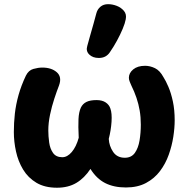

<svg xmlns="http://www.w3.org/2000/svg" viewBox="-20 -877 892 907"><path d="M249.1 9.8Q191.4 9.8 152 -13.7Q112.6 -37.2 89.1 -76.1Q65.7 -115 55.6 -161.4Q45.4 -207.9 45.4 -253Q45.4 -297.1 50.2 -340.1Q55 -383.1 67.6 -428.1Q80.2 -473.1 102.3 -519.6Q114.9 -545.1 137.7 -551.4Q160.4 -557.8 179.8 -557.8Q223 -557.8 248.2 -535.8Q273.4 -513.8 259 -473.8Q248.8 -447.7 236.7 -411.1Q224.6 -374.4 216.4 -335.3Q208.2 -296.1 208.2 -260.9Q208.2 -233.6 212.3 -204.1Q216.3 -174.7 230.6 -154.5Q244.8 -134.3 274.3 -134.3Q298.2 -134.3 319.1 -158.9Q340 -183.6 351.9 -226.1Q349.1 -281.6 350.8 -314.6Q352.4 -347.7 362 -368.7Q370.9 -387 388.6 -395.6Q406.3 -404.2 436 -404.2Q462.6 -404.2 479.1 -393.2Q495.7 -382.1 501.3 -364.7Q509.6 -342.2 506.9 -301.8Q504.2 -261.3 493.8 -221Q495.6 -187.4 514.3 -159.6Q533.1 -131.8 569.6 -131.8Q600.7 -131.8 617.1 -154.8Q633.4 -177.8 639.3 -213.9Q645.2 -250.1 645.2 -288.2Q645.2 -323.7 639.9 -354.7Q634.6 -385.7 624.7 -414.9Q614.8 -444.2 600.4 -473.2Q597.6 -479.7 593.2 -490.1Q588.8 -500.6 588.8 -509.4Q588.8 -532.2 609.4 -549.2Q630.1 -566.2 665.4 -566.2Q688.8 -566.2 712.1 -555Q735.3 -543.8 752.1 -512.6Q763 -496 775.5 -466.9Q788 -437.9 796.6 -398.1Q805.2 -358.2 805.2 -308.6Q805.2 -273 798.7 -230.8Q792.2 -188.6 777.2 -146.2Q762.2 -103.9 735.9 -68.9Q709.6 -33.9 669.9 -12.7Q630.2 8.6 574.7 8.6Q517.8 8.6 476.8 -12.2Q435.9 -33 407.3 -79Q378.8 -35.7 340.5 -12.9Q302.2 9.8 249.1 9.8ZM446.6 -603.2Q418.1 -603.2 401.5 -619.6Q384.9 -635.9 392.2 -659.7Q397.4 -678.6 405.4 -707.2Q413.3 -735.9 421.9 -765.2Q430.4 -794.6 435.1 -813.9Q440.1 -833.3 454.6 -845.3Q469 -857.3 490.6 -857.3Q511 -857.3 531.7 -849.3Q552.3 -841.2 565.6 -825.4Q578.8 -809.7 574 -785.9Q570.6 -767.1 559.5 -740.6Q548.4 -714 532.6 -684.9Q516.8 -655.9 498.4 -629.3Q490.1 -617 477.3 -610.1Q464.6 -603.2 446.6 -603.2Z"/></svg>

Font: Playpen Sans
Style: Regular
Weight: 400
Designer: Laura Meseguer, Veronika Burian, José Scaglione, Kostas Bartsokas, Vera Evstafieva, Tom Grace, Yorlmar Campos
Foundry: TypeTogether
Version: Version 2.000